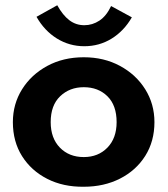

<svg xmlns="http://www.w3.org/2000/svg" viewBox="-20 -700 640 731"><path d="M299 11Q221 12 160 -19Q99 -50 64 -105.5Q29 -161 29 -235Q29 -304 64 -360Q99 -416 160 -449Q221 -482 299 -482Q376 -482 437 -449Q498 -416 533 -360Q568 -304 568 -235Q568 -162 533 -106.5Q498 -51 437 -20Q376 11 299 11ZM299 -102Q354 -102 389 -138Q424 -174 424 -235Q424 -299 389 -333.5Q354 -368 299 -368Q245 -368 209 -333.5Q173 -299 173 -235Q173 -174 208 -138Q243 -102 299 -102ZM403 -677 482 -634Q452 -582 405 -553Q358 -524 301 -524Q244 -524 196.5 -553.5Q149 -583 119 -636L198 -680Q219 -642 244 -623Q269 -604 301 -604Q332 -604 358.5 -621.5Q385 -639 403 -677Z"/></svg>

Font: Inconsolata Expanded Black
Style: Regular
Weight: 900
Width: 7
Monospace: yes
Designer: Raph Levien, Cyreal, Brenton Simpson
Foundry: Raph Levien, Cyreal, Google
Version: Version 3.001; ttfautohint (v1.8.2.53-6de2)